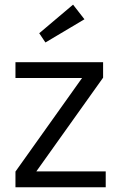

<svg xmlns="http://www.w3.org/2000/svg" viewBox="-20 -786 505 806"><path d="M44.9 0V-65.8L334.5 -472.6L333.8 -458.6H44.9V-525H412.8V-459.9L127.2 -59L123.2 -66.4H423.8V0ZM170.7 -607.7 144.7 -646.5 286.7 -766.5 334.5 -705.1Z"/></svg>

Font: Lexend Medium
Style: Regular
Weight: 500
Designer: Bonnie Shaver-Troup, Thomas Jockin
Foundry: Lexend
Version: Version 1.005